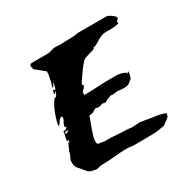

<svg xmlns="http://www.w3.org/2000/svg" viewBox="-100 -502 596 596"><g transform="rotate(-30 198.5 -204.0)"><path d="M260 -184Q258 -184 253.5 -183Q249 -182 245 -182H243L240 -183Q237 -183 232.5 -180.5Q228 -178 225 -178L214 -172L204 -174L189 -170L178 -172Q176 -172 169 -167.5Q162 -163 159 -163L150 -162L134 -118Q131 -109 128.5 -100.5Q126 -92 126 -89V-77L130 -72H134Q137 -72 142.5 -70.5Q148 -69 151 -69H175Q212 -66 224 -66H228Q230 -66 239 -65Q248 -64 249 -64Q250 -64 254 -64.5Q258 -65 262.5 -65Q267 -65 270.5 -65.5Q274 -66 275 -66L321 -58Q324 -58 330.5 -57Q337 -56 343.5 -54.5Q350 -53 355.5 -51Q361 -49 361 -48Q361 -37 350 -30Q339 -23 335 -19H334Q312 -14 294.5 -13.5Q277 -13 255 -13H216Q210 -15 203.5 -15Q197 -15 190 -15Q181 -15 154.5 -12.5Q128 -10 104 -10L86 -6Q79 -7 71 -9Q63 -11 59 -15L34 -44L30 -54V-71L38 -88Q38 -89 40 -97L43 -103Q45 -109 47 -113Q49 -117 52 -123L54 -120Q56 -124 56 -127V-129L52 -127L50 -129Q50 -135 52.5 -142.5Q55 -150 56 -161Q57 -160 59 -160Q62 -160 66 -162.5Q70 -165 72 -167L66 -168Q66 -178 71 -185Q76 -192 76 -202Q70 -202 67 -199.5Q64 -197 62 -194Q60 -191 58 -187.5Q56 -184 51 -181V-187Q51 -188 53.5 -197.5Q56 -207 60.5 -219.5Q65 -232 71.5 -244.5Q78 -257 86 -265L88 -262Q91 -266 93.5 -270.5Q96 -275 96 -280V-283L92 -274L88 -276L92 -288L94 -286Q95 -285 99 -285Q100 -285 102.5 -295.5Q105 -306 106 -311Q104 -306 100.5 -300.5Q97 -295 96 -294H94Q94 -297 97 -305Q100 -313 100 -316L104 -337V-347L83 -364L73 -372Q71 -373 70 -378.5Q69 -384 69 -385Q69 -393 78 -393H136Q140 -393 148 -396L161 -399L185 -398Q201 -399 216.5 -399Q232 -399 248 -402H349Q355 -402 366 -394.5Q377 -387 377 -382Q377 -377 373.5 -375.5Q370 -374 370 -371L371 -366Q371 -364 360.5 -362.5Q350 -361 343 -361H326Q314 -361 306 -357.5Q298 -354 291.5 -350Q285 -346 279 -342.5Q273 -339 267 -339Q267 -335 261.5 -333Q256 -331 248.5 -329Q241 -327 233.5 -324.5Q226 -322 222 -318Q214 -310 207 -300.5Q200 -291 193 -281Q185 -270 178 -258Q178 -254 182 -254Q179 -244 173.5 -241Q168 -238 168 -225Q192 -225 214 -226.5Q236 -228 260 -228H288Q291 -228 296.5 -226.5Q302 -225 304 -225L316 -220V-216L324 -220L322 -210L318 -196Q316 -196 314 -194Q312 -192 308.5 -189Q305 -186 300 -184Q295 -182 286 -182Q280 -182 272.5 -183Q265 -184 260 -184ZM60 -156Q58 -154 58 -151V-147Q64 -153 70 -153V-156Z"/></g></svg>

Font: East Sea Dokdo Cyrillic
Style: Regular
Weight: 400
Version: Version 1.00 July 4, 2018, initial release